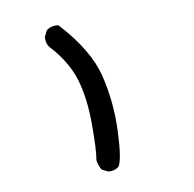

<svg xmlns="http://www.w3.org/2000/svg" viewBox="-62 -381 624 619"><g transform="rotate(-10 250.0 -71.5)"><path d="M244.1 174.8 224.6 165Q214.8 149.4 212.9 131.8Q218.8 102.5 218.8 16.6Q218.8 -69.3 200.2 -131.8Q181.6 -194.3 127.9 -252.9Q116.2 -266.6 118.2 -288.1L127.9 -307.6Q143.6 -321.3 168 -317.4Q257.8 -219.7 279.3 -130.9Q300.8 -42 296.9 51.8Q293 145.5 279.3 165Q265.6 176.8 244.1 174.8Z"/></g></svg>

Font: JasonHandwriting1
Style: Regular
Weight: 400
Version: Version 1.48.20